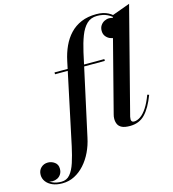

<svg xmlns="http://www.w3.org/2000/svg" viewBox="-333 -888 1143 1266"><g transform="rotate(-15 238.5 -255.0)"><path d="M-64.5 260Q-103.5 260 -131.5 247.8Q-159.5 235.5 -174.5 215Q-189.5 194.5 -189.5 169.5Q-189.5 139.5 -170.2 121Q-151 102.5 -122.5 102.5Q-98 102.5 -77 117.8Q-56 133 -56 162Q-56 184 -65.8 199.2Q-75.5 214.5 -91 222Q-106.5 229.5 -123 229.5Q-137 229.5 -152.2 223.8Q-167.5 218 -178 204.8Q-188.5 191.5 -188.5 169.5H-177Q-177 191.5 -163.2 209.2Q-149.5 227 -124.8 237.5Q-100 248 -67 248Q-31.5 248 -8.8 221Q14 194 29.2 147Q44.5 100 57.5 40L174.5 -511.5Q185.5 -564 206.2 -609.2Q227 -654.5 258.8 -688.2Q290.5 -722 335.2 -741Q380 -760 439 -760Q486 -760 518.8 -742.8Q551.5 -725.5 568.8 -700.5Q586 -675.5 586 -652Q586 -629.5 576.2 -612.8Q566.5 -596 550.5 -587Q534.5 -578 516 -578Q500.5 -578 484 -585.2Q467.5 -592.5 456.2 -607.5Q445 -622.5 445 -644.5Q445 -665.5 455.2 -680.8Q465.5 -696 481.2 -704Q497 -712 514 -712Q528 -712 544.5 -705.5Q561 -699 573 -685.8Q585 -672.5 585 -652H573.5Q573.5 -674 557.2 -696Q541 -718 511.2 -732.8Q481.5 -747.5 440.5 -747.5Q398 -747.5 370.2 -720.8Q342.5 -694 324.5 -647Q306.5 -600 293 -540L172.5 11.5Q162 62 140.5 107Q119 152 88.2 186.2Q57.5 220.5 19.2 240.2Q-19 260 -64.5 260ZM74 -447.5V-460H414V-447.5ZM464 10Q429 10 409.8 0.8Q390.5 -8.5 382.8 -24.8Q375 -41 375 -62Q375 -68.5 376 -76.8Q377 -85 379 -91L542.5 -725L666 -770L480 -48.5Q478 -39 478 -30.5Q478 -22.5 482.8 -17Q487.5 -11.5 496.5 -11.5Q518.5 -11.5 541 -26.8Q563.5 -42 585.2 -74.8Q607 -107.5 626.5 -160L638.5 -156Q607.5 -73.5 567.5 -31.8Q527.5 10 464 10Z"/></g></svg>

Font: Bodoni Moda 18pt SemiBold
Style: Italic
Weight: 600
Italic angle: -13°
Designer: Owen Earl
Foundry: indestructible type
Version: Version 2.005